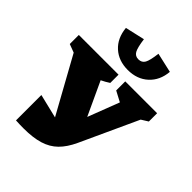

<svg xmlns="http://www.w3.org/2000/svg" viewBox="-280 -1071 1214 1214"><g transform="rotate(45 327.0 -463.5)"><path d="M78 3V-224L239 -185L33 -558L-23 -579V-660H332V-586Q306 -569 277 -555L381 -331L462 -542L392 -579V-660H677V-586Q654 -571 632 -558L455 -173Q425 -108 385.5 -69Q346 -30 288.5 -12.5Q231 5 147 5Q131 5 113.5 4.5Q96 4 78 3ZM352 -722Q270 -722 217 -770Q164 -818 156 -902L287 -932Q296 -865 309.5 -841Q323 -817 352 -817Q382 -817 395.5 -841Q409 -865 417 -932L549 -902Q542 -820 488.5 -771Q435 -722 352 -722Z"/></g></svg>

Font: Piazzolla Black
Style: Regular
Weight: 900
Designer: Juan Pablo del Peral
Foundry: Huerta Tipografica
Version: Version 1.330